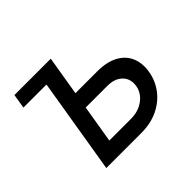

<svg xmlns="http://www.w3.org/2000/svg" viewBox="-127 -722 899 899"><g transform="rotate(-45 322.5 -273.0)"><path d="M43.5 -474.6 55.2 -545.9H246.6L234.9 -474.6ZM250 -350.1H406.7Q471.7 -350.1 512.5 -327.6Q553.2 -305.2 569.6 -266.1Q585.9 -227.1 577.6 -176.8Q569.3 -127 539.3 -86.9Q509.3 -46.9 460.9 -23.4Q412.6 0 348.6 0H117.7L208 -545.9H295.9L218.8 -81.1H361.8Q411.6 -81.1 446.8 -107.2Q481.9 -133.3 488.3 -172.9Q495.1 -214.8 468.8 -241.7Q442.4 -268.6 393.1 -268.6H235.8Z"/></g></svg>

Font: Inter
Style: Italic
Weight: 400
Italic angle: -9.3988°
Designer: Rasmus Andersson
Foundry: rsms
Version: Version 4.001;git-66647c0bb